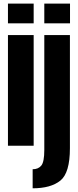

<svg xmlns="http://www.w3.org/2000/svg" viewBox="-20 -788 424 1038"><path d="M23 0H162V-598.5H23ZM23 -768.5V-662H162V-768.5ZM156.5 230Q255 230 306.5 188.2Q358 146.5 358 13V-598.5H219.5V23Q219.5 87.5 203.2 107.2Q187 127 156.5 127ZM219.5 -768.5V-662H358.5V-768.5Z"/></svg>

Font: Anybody ExtraCondensed
Style: Bold
Weight: 700
Width: 2
Version: Version 1.113;gftools[0.9.25]